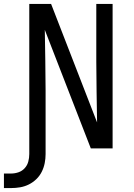

<svg xmlns="http://www.w3.org/2000/svg" viewBox="-61 -755 681 977"><path d="M-41 202V128H-5Q15 128 33.5 121.5Q52 115 65 100.5Q78 86 83 67Q88 48 88 29V-735H199L433 -132Q432 -209 430.5 -286.5Q429 -364 429 -441V-735H512V0H401L167 -603Q168 -526 169.5 -448.5Q171 -371 171 -294V29Q171 52 166.5 75Q162 98 151.5 119Q141 140 124 156.5Q107 173 86 183.5Q65 194 42 198Q19 202 -5 202Z"/></svg>

Font: Iosevka SS04 Extended
Style: Regular
Weight: 400
Width: 7
Monospace: yes
Designer: Belleve Invis
Foundry: Belleve Invis
Version: Version 19.0.0; ttfautohint (v1.8.4)